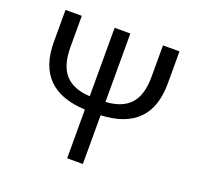

<svg xmlns="http://www.w3.org/2000/svg" viewBox="-117 -781 932 907"><g transform="rotate(20 349.5 -328.0)"><path d="M310 0V-245Q63 -256 63 -495V-656H145V-499Q145 -406 186 -361Q227 -316 310 -312V-656H389V-312Q472 -317 512.5 -361.5Q553 -406 553 -499V-656H636V-495Q636 -256 389 -245V0Z"/></g></svg>

Font: Toshiba Sans
Style: Regular
Weight: 400
Designer: Paul D. Hunt
Foundry: Toshiba Corporation
Version: Version 2.020;PS 2.0;hotconv 1.0.86;makeotf.lib2.5.63406